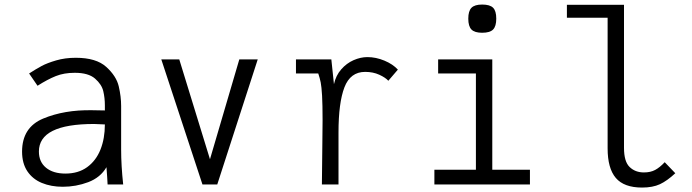

<svg xmlns="http://www.w3.org/2000/svg" viewBox="-20 -811 3040 844"><path d="M77 -144.5Q77 -251 169.8 -289.8Q262.5 -328.5 384 -326.5L441 -325.5V-348Q441 -380.5 434 -410.2Q427 -440 397.8 -465.5Q368.5 -491 308.5 -491Q261.5 -491 225.2 -476.5Q189 -462 145 -434L108 -488Q139 -508 163.2 -521Q187.5 -534 226.8 -545.5Q266 -557 313.5 -557Q403 -557 447.2 -516.8Q491.5 -476.5 502 -431.5Q512.5 -386.5 512.5 -345V-154Q512.5 -84 521.5 0H453Q452 -11.5 451 -34.5L448 -76Q421.5 -30.5 367.8 -10.2Q314 10 256 10Q204.5 10 164 -6.8Q123.5 -23.5 100.2 -58.2Q77 -93 77 -144.5ZM441 -264Q407.5 -266 393.5 -266Q151 -266 151 -145Q151 -99.5 182.2 -73.8Q213.5 -48 267.5 -48Q324 -48 363 -76.2Q402 -104.5 421.5 -153.2Q441 -202 441 -264Z M689 -550H768L903 -111L1032 -550H1113L935 0H870Z M1397 -181 1398 -282Q1398 -351 1395.8 -390.2Q1393.5 -429.5 1389.8 -448.5Q1386 -467.5 1379 -488H1281V-550H1436.5L1448 -441Q1456.5 -479.5 1480 -506.2Q1503.5 -533 1534.2 -546.5Q1565 -560 1595 -560Q1632.5 -560 1669.8 -544.5Q1707 -529 1729 -505L1687 -456Q1674.5 -470 1647.2 -482.5Q1620 -495 1585 -495Q1520 -495 1494 -427Q1468 -359 1468 -229V0H1395Q1395 -48 1397 -181Z M1906 -550H2144V-65H2309.5V0H1889.5V-65H2072V-488H1906ZM2038.5 -729Q2038.5 -762.5 2052.5 -776.8Q2066.5 -791 2099.5 -791Q2133.5 -791 2147.5 -777Q2161.5 -763 2161.5 -729Q2161.5 -695.5 2147.5 -681.2Q2133.5 -667 2099.5 -667Q2066.5 -667 2052.5 -681.2Q2038.5 -695.5 2038.5 -729Z M2651 -159V-733H2472V-790H2723V-161Q2723 -100.5 2747.8 -76.8Q2772.5 -53 2810.5 -53Q2839.5 -53 2860 -64Q2880.5 -75 2902 -98L2948.5 -49.5Q2912.5 -16 2880.8 -1.2Q2849 13.5 2802.5 13.5Q2723 13.5 2687 -28.8Q2651 -71 2651 -159Z"/></svg>

Font: JuliaMono Light
Style: Regular
Weight: 300
Monospace: yes
Designer: cormullion
Foundry: corm
Version: Version 0.054; ttfautohint (v1.8.4)